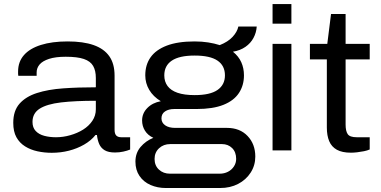

<svg xmlns="http://www.w3.org/2000/svg" viewBox="-20 -744 1886 950"><path d="M235.9 12Q199.6 12 165.4 4.6Q131.1 -2.8 104 -19.8Q76.8 -36.8 61.2 -64.9Q45.6 -93 45.6 -136.3Q45.6 -195.8 76.5 -230.8Q107.4 -265.9 162.7 -283.7Q218 -301.5 292.6 -306.8Q367.2 -312.1 454.2 -312.1V-358Q454.2 -394.7 440.8 -417.8Q427.5 -441 395.2 -452.1Q363 -463.2 305.4 -463.2Q254.8 -463.2 222.7 -452.7Q190.6 -442.2 175.9 -424.9Q161.3 -407.6 161.3 -385.6V-368.9H70.5Q69.5 -374.4 69.5 -379.1Q69.5 -383.8 69.5 -390.3Q69.5 -438.1 98.4 -471.2Q127.3 -504.3 182.3 -521.6Q237.2 -539 314.6 -539Q391.6 -539 443.1 -521Q494.7 -502.9 520.8 -465.8Q546.9 -428.8 546.9 -369.7V-101.9Q546.9 -82 555.3 -73.4Q563.6 -64.9 580.1 -64.9H623.9V-4.1Q609.7 1.8 590.2 6.1Q570.7 10.5 549 10.5Q516.3 10.5 497.9 -0.6Q479.5 -11.7 470.9 -31.2Q462.4 -50.8 459.6 -76.1H452.6Q430.2 -48 395.9 -28.4Q361.7 -8.8 321.1 1.6Q280.5 12 235.9 12ZM256.8 -64.9Q292.4 -64.9 327.6 -75Q362.9 -85 391.3 -102.7Q419.6 -120.5 436.9 -146.1Q454.2 -171.8 454.2 -202.9V-245.4Q352.3 -245.4 282.4 -237.3Q212.6 -229.1 176.7 -206.5Q140.8 -183.8 140.8 -140.6Q140.8 -112.8 156.5 -96Q172.3 -79.1 198.9 -72Q225.5 -64.9 256.8 -64.9Z M800.4 186.3Q759.5 186.3 724.9 171.3Q690.3 156.2 670.2 126.6Q650.1 97 650.1 55.7Q650.1 13.4 675.4 -16.7Q700.8 -46.7 738.7 -62.1Q711.2 -74.7 697.2 -97.5Q683.1 -120.2 683.1 -147.9Q683.1 -183.3 708.8 -209.5Q734.5 -235.7 775.6 -243.2Q738 -266.2 718.4 -299.3Q698.8 -332.4 698.8 -371.1Q698.8 -423.5 725.1 -460.6Q751.4 -497.7 805.5 -518.4Q859.6 -539 942.7 -539Q978.9 -539 1010 -534.1Q1041.2 -529.2 1067.2 -520.8Q1107.7 -536.7 1130.7 -561.4Q1153.6 -586 1159.4 -612.8H1250.3Q1248.4 -582.8 1234.3 -556.5Q1220.3 -530.2 1194.5 -512.2Q1168.7 -494.2 1132.6 -488.1Q1160.5 -465.7 1173.8 -436.2Q1187.1 -406.7 1187.1 -371.1Q1187.1 -321.6 1162.2 -283.8Q1137.2 -245.9 1085.5 -225.3Q1033.8 -204.6 952.4 -204.6H842.4Q814.2 -204.6 796.6 -192.7Q778.9 -180.9 778.9 -158.4Q778.9 -136.9 797.2 -124Q815.5 -111.2 846.6 -111.2H1103.1Q1166.9 -111.2 1205 -71.1Q1243.2 -31 1243.2 30.7Q1243.2 74.5 1220.2 110.1Q1197.3 145.7 1158.2 166Q1119.2 186.3 1068.9 186.3ZM821.1 115.4H1066.7Q1089.7 115.4 1108 105.9Q1126.4 96.4 1137.4 79.5Q1148.5 62.7 1148.5 42.1Q1148.5 8.3 1128.5 -11.4Q1108.5 -31.1 1078.1 -31.1H822.2Q789.3 -31.1 767 -10.5Q744.8 10.2 744.8 42.5Q744.8 75.3 766.5 95.3Q788.2 115.4 821.1 115.4ZM943.2 -273.4Q1019.5 -273.4 1056.2 -298.9Q1093 -324.5 1093 -371.1Q1093 -419.1 1056.2 -444.1Q1019.5 -469.1 943.2 -469.1Q867.4 -469.1 830.2 -444.1Q792.9 -419.1 792.9 -371.1Q792.9 -340.2 809.1 -318.3Q825.3 -296.4 858.4 -284.9Q891.6 -273.4 943.2 -273.4Z M1328.6 -627V-724H1421.8V-627ZM1328.6 0V-527H1421.8V0Z M1716.6 11.5Q1673.1 11.5 1646.9 -3Q1620.6 -17.6 1608.9 -45.4Q1597.2 -73.2 1597.2 -112.9V-450.1H1513.4V-527H1599.4L1617.9 -674.7H1690V-527H1809.3V-450.1H1690V-127.6Q1690 -95.8 1700.4 -80.4Q1710.9 -64.9 1745.3 -64.9H1809.3V-4.5Q1797.3 0.9 1780.9 4.2Q1764.5 7.5 1747.4 9.5Q1730.2 11.5 1716.6 11.5Z"/></svg>

Font: Archivo SemiBold SemiExpanded
Style: Regular
Weight: 600
Width: 6
Version: Version 2.001